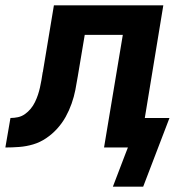

<svg xmlns="http://www.w3.org/2000/svg" viewBox="-57 -550 677 716"><path d="M477 146H364L411 23L420 0H331L401 -420H259L233 -265Q229 -240 224 -214.5Q219 -189 210 -163.5Q201 -138 188 -114.5Q175 -91 156.5 -70.5Q138 -50 115 -34.5Q92 -19 66.5 -11.5Q41 -4 15 -2Q-11 0 -37 0L-18 -110Q-4 -110 10 -113Q24 -116 36 -124.5Q48 -133 57.5 -144.5Q67 -156 73.5 -169.5Q80 -183 84.5 -196.5Q89 -210 92 -223.5Q95 -237 97.5 -251Q100 -265 102 -279Q102 -279 102 -279.5Q102 -280 102 -280L103 -282Q103 -282 103 -282.5Q103 -283 103 -283L144 -530H552L483 -110H575Z"/></svg>

Font: Iosevka Curly XBdExObl
Style: Regular
Weight: 800
Width: 7
Italic angle: -9°
Monospace: yes
Designer: Belleve Invis
Foundry: Belleve Invis
Version: Version 11.1.0; ttfautohint (v1.8.3)